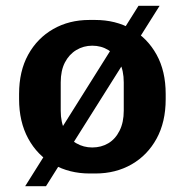

<svg xmlns="http://www.w3.org/2000/svg" viewBox="-20 -590 638 664"><path d="M290 10Q220 10 164.5 -21.5Q109 -53 77.5 -111Q46 -169 46 -247V-265Q46 -344 77.5 -401Q109 -458 164 -489.5Q219 -521 289 -521H309Q380 -521 435 -489.5Q490 -458 521.5 -401Q553 -344 553 -265V-247Q553 -168 521.5 -110.5Q490 -53 435 -21.5Q380 10 310 10ZM299 -80Q330 -80 354.5 -94.5Q379 -109 393.5 -138Q408 -167 408 -207V-305Q408 -346 393.5 -374Q379 -402 354.5 -417Q330 -432 299 -432Q269 -432 244 -417Q219 -402 204.5 -374Q190 -346 190 -305V-207Q190 -167 204.5 -138Q219 -109 244 -94.5Q269 -80 299 -80ZM67 54 459 -570H532L139 54Z"/></svg>

Font: Chivo SemiBold
Style: Regular
Weight: 600
Designer: Hector Gatti
Foundry: Omnibus-Type
Version: Version 2.002